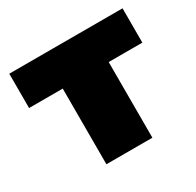

<svg xmlns="http://www.w3.org/2000/svg" viewBox="-116 -628 770 756"><g transform="rotate(-30 268.5 -250.0)"><path d="M526 -344H373V0H164V-344H11V-500H526Z"/></g></svg>

Font: Exo 2.0 Black
Style: Regular
Weight: 900
Designer: Natanael Gama
Version: Version 1.001;PS 001.001;hotconv 1.0.70;makeotf.lib2.5.58329